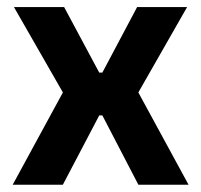

<svg xmlns="http://www.w3.org/2000/svg" viewBox="-20 -510 556 530"><path d="M15 0 163.5 -273V-237.5L18.5 -490.5H157L254 -309.5H262.5L358.5 -490.5H496.5L352 -237.5V-273L500.5 0H362L262.5 -191.5H254L153.5 0Z"/></svg>

Font: Anek Odia SemiBold
Style: Regular
Weight: 600
Version: Version 1.003